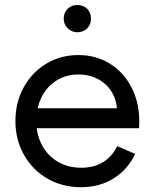

<svg xmlns="http://www.w3.org/2000/svg" viewBox="-20 -739 622 772"><path d="M42 -252Q42 -327.1 75.2 -387.7Q108.4 -448.2 166 -482.9Q223.6 -517.6 294.9 -517.6Q366.2 -517.6 421.9 -482.9Q477.5 -448.2 508.8 -387.7Q540 -327.1 540 -252Q540 -242.2 539.1 -223.6H108.4V-303.7H458L450.2 -293Q450.2 -334 430.2 -367.7Q410.2 -401.4 375 -420.4Q339.8 -439.5 294.9 -439.5Q246.1 -439.5 207.5 -415.5Q168.9 -391.6 147.5 -349.1Q126 -306.6 126 -252Q126 -197.3 149.4 -154.3Q172.9 -111.3 213.9 -87.9Q254.9 -64.5 306.6 -64.5Q358.4 -64.5 395 -87.4Q431.6 -110.4 451.2 -151.4L523.4 -120.1Q494.1 -57.6 437.5 -22Q380.9 13.7 304.7 13.7Q230.5 13.7 170.4 -21Q110.4 -55.7 76.2 -116.7Q42 -177.7 42 -252ZM236.3 -664.1Q236.3 -679.7 243.7 -692.4Q251 -705.1 263.2 -711.9Q275.4 -718.8 291 -718.8Q306.6 -718.8 319.3 -711.9Q332 -705.1 338.9 -692.4Q345.7 -679.7 345.7 -664.1Q345.7 -648.4 338.9 -636.2Q332 -624 319.3 -616.7Q306.6 -609.4 291 -609.4Q275.4 -609.4 263.2 -616.7Q251 -624 243.7 -636.2Q236.3 -648.4 236.3 -664.1Z"/></svg>

Font: Wanted Sans Variable
Style: Regular
Weight: 400
Designer: Original Design by Kil Hyung-jin and Kang Hanbin, Wanted Lab, Inc; Hangeul from Source Han Sans by Jang Soo-young and Ka
Foundry: Wanted Lab, Inc.
Version: Version 1.003;Glyphs 3.2 (3227)